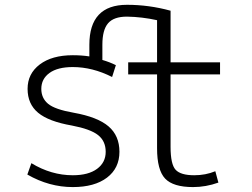

<svg xmlns="http://www.w3.org/2000/svg" viewBox="-20 -761 1040 792"><path d="M683.6 -454.1V-155.3Q683.6 -83 704.6 -60.5Q725.6 -38.1 781.2 -38.1Q828.1 -38.1 868.2 -54.7L880.9 -7.8Q829.1 10.7 776.4 10.7Q694.3 10.7 661.1 -24.4Q627.9 -59.6 627.9 -149.4V-454.1H508.8V-503.9H627.9V-677.7Q565.4 -691.4 503.9 -692.4Q449.2 -692.4 425.8 -665Q402.3 -637.7 402.3 -576.2V-513.7Q432.6 -504.9 458 -492.2L442.4 -443.4Q361.3 -484.4 280.3 -484.4Q217.8 -484.4 184.1 -460Q150.4 -435.5 150.4 -394.5Q150.4 -356.4 178.2 -333Q206.1 -309.6 284.2 -295.9Q382.8 -278.3 427.7 -239.7Q472.7 -201.2 472.7 -134.8Q472.7 -67.4 421.4 -28.3Q370.1 10.7 280.3 10.7Q182.6 10.7 92.8 -41L109.4 -87.9Q191.4 -38.1 280.3 -38.1Q344.7 -38.1 380.4 -64.5Q416 -90.8 416 -134.8Q416 -178.7 384.8 -203.6Q353.5 -228.5 276.4 -243.2Q180.7 -259.8 137.2 -295.9Q93.8 -332 93.8 -394.5Q93.8 -457 144 -495.1Q194.3 -533.2 280.3 -533.2Q317.4 -533.2 348.6 -528.3V-576.2Q348.6 -741.2 503.9 -741.2Q594.7 -741.2 683.6 -716.8V-503.9H887.7V-454.1Z"/></svg>

Font: Gen Shin Gothic Monospace Light
Style: Regular
Weight: 300
Designer: [Source Han Sans]
Ryoko NISHIZUKA  (kana & ideographs); Paul D. Hunt (Latin, Greek & Cyrillic); Wenlong ZHANG  (bopomofo
Version: Version 1.002.20150607